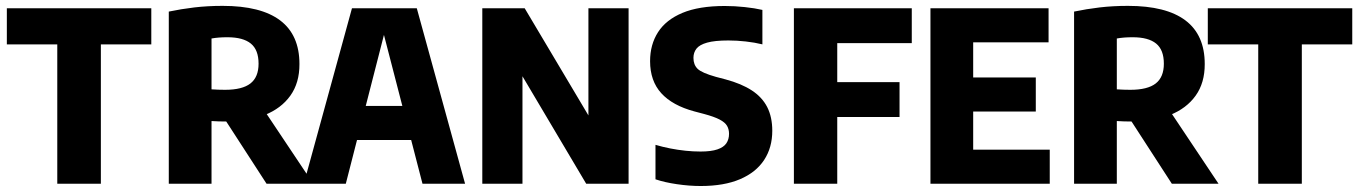

<svg xmlns="http://www.w3.org/2000/svg" viewBox="-20 -623 4608 651"><path d="M174.2 0V-472.4H3.2V-595H493V-472.4H322V0Z M552.3 0V-583.7Q593.8 -592.4 638.8 -597.8Q683.9 -603.1 734.9 -603.1Q864.5 -603.1 929.9 -553.8Q995.3 -504.4 995.3 -406Q995.6 -342.2 964.5 -298.7Q933.3 -255.2 877.6 -233.1Q821.9 -211 748.5 -211Q734.6 -211 721.9 -211.4Q709.1 -211.8 697.2 -212.6V0ZM883.8 0 707.9 -271.6H860.7L1042.1 0ZM743 -318.5Q801.5 -318.5 829.1 -340Q856.7 -361.5 856.7 -407.1Q856.7 -454 830.5 -475.3Q804.2 -496.7 751.1 -496.7Q735.6 -496.7 722.6 -495.7Q709.7 -494.7 697.2 -492.5V-320.1Q710.5 -319.3 720.3 -318.9Q730.1 -318.5 743 -318.5Z M1010.1 0 1173.4 -595H1393.2L1556.9 0H1412.5L1274.7 -532.2H1288.9L1152.5 0ZM1116 -148.3 1143.3 -263.9H1422L1450 -148.3Z M1615.3 0V-595H1759L1997.5 -194H1975.1V-595H2111.3V0H1967.6L1729.8 -401H1751.5V0Z M2356.1 7.7Q2317 7.7 2275.1 1.5Q2233.2 -4.6 2202.5 -15.1V-131.9Q2226.6 -124.8 2252.5 -119.7Q2278.4 -114.6 2304.5 -111.9Q2330.5 -109.2 2355.3 -109.2Q2391.3 -109.2 2412.5 -116.5Q2433.7 -123.7 2442.8 -137.1Q2451.9 -150.6 2451.9 -169.3Q2451.9 -184.7 2445.1 -196.4Q2438.3 -208.1 2420 -217.7Q2401.7 -227.3 2367.6 -236.5L2334.6 -245.2Q2260.1 -265.2 2222.2 -306.9Q2184.2 -348.6 2184.2 -415.7Q2184.2 -471.8 2211.1 -513.8Q2238 -555.9 2293.9 -579.3Q2349.9 -602.7 2437.2 -602.7Q2471.2 -602.7 2505.2 -599Q2539.3 -595.4 2565 -589.4V-472.6Q2538.9 -479 2508.6 -482.4Q2478.3 -485.8 2449.6 -485.8Q2403.3 -485.8 2377.6 -478.5Q2351.9 -471.3 2341.5 -458.1Q2331.2 -444.8 2331.2 -426.8Q2331.2 -403.5 2345.3 -389.7Q2359.4 -375.9 2407.4 -362.4L2440.5 -353.7Q2493.9 -339.4 2529 -316.5Q2564 -293.7 2581.3 -260Q2598.5 -226.2 2598.5 -179.7Q2598.5 -122.6 2570.8 -80.5Q2543.1 -38.4 2489.1 -15.4Q2435 7.7 2356.1 7.7Z M2671.8 0V-595H3071.5V-476.7H2818.8V0ZM2776.6 -226.2V-344.6H3030V-226.2Z M3134.8 0V-595H3535.3V-479.5H3279.7V-115.5H3539.3V0ZM3239.6 -244.8V-360.3H3492V-244.8Z M3621.8 0V-583.7Q3663.3 -592.4 3708.3 -597.8Q3753.4 -603.1 3804.4 -603.1Q3934 -603.1 3999.4 -553.8Q4064.8 -504.4 4064.8 -406Q4065.1 -342.2 4034 -298.7Q4002.8 -255.2 3947.1 -233.1Q3891.4 -211 3818 -211Q3804.1 -211 3791.4 -211.4Q3778.6 -211.8 3766.7 -212.6V0ZM3953.3 0 3777.4 -271.6H3930.2L4111.6 0ZM3812.5 -318.5Q3871 -318.5 3898.6 -340Q3926.2 -361.5 3926.2 -407.1Q3926.2 -454 3900 -475.3Q3873.7 -496.7 3820.6 -496.7Q3805.1 -496.7 3792.1 -495.7Q3779.2 -494.7 3766.7 -492.5V-320.1Q3780 -319.3 3789.8 -318.9Q3799.6 -318.5 3812.5 -318.5Z M4246.2 0V-472.4H4075.2V-595H4565V-472.4H4394V0Z"/></svg>

Font: Encode Sans SC Condensed Thin
Style: Regular
Weight: 100
Width: 3
Designer: Multiple Designers
Foundry: Impallari Type
Version: Version 3.002